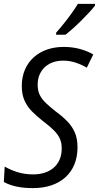

<svg xmlns="http://www.w3.org/2000/svg" viewBox="-22 -968 514 998"><path d="M148.9 9.8Q101.1 9.8 63.7 1.7Q26.4 -6.3 -2 -22L2.4 -102.1Q30.8 -85.4 68.1 -73.5Q105.5 -61.5 150.9 -61.5Q181.6 -61.5 208.5 -69.8Q235.4 -78.1 255.6 -95Q275.9 -111.8 287.4 -137.5Q298.8 -163.1 298.8 -196.8Q298.8 -225.1 289.3 -246.8Q279.8 -268.6 258.3 -290.3Q236.8 -312 199.7 -339.8Q168 -364.7 143.6 -389.6Q119.1 -414.6 105.2 -446Q91.3 -477.5 91.3 -520.5Q91.3 -568.4 107.7 -606.2Q124 -644 153.6 -670.4Q183.1 -696.8 222.7 -710.4Q262.2 -724.1 308.6 -724.1Q354.5 -724.1 393.6 -713.4Q432.6 -702.6 462.9 -685.1L429.2 -616.2Q404.3 -631.3 372.3 -642.1Q340.3 -652.8 305.7 -652.8Q277.8 -652.8 253.9 -644.5Q230 -636.2 212.2 -620.1Q194.3 -604 184.1 -580.8Q173.8 -557.6 173.8 -527.3Q173.8 -496.6 184.6 -474.6Q195.3 -452.6 216.3 -432.6Q237.3 -412.6 269 -387.7Q303.7 -362.3 328.6 -336.4Q353.5 -310.5 367.2 -278.8Q380.9 -247.1 380.9 -203.1Q380.9 -152.8 364.7 -113.5Q348.6 -74.2 318.1 -46.6Q287.6 -19 244.9 -4.6Q202.1 9.8 148.9 9.8ZM269.5 -787.6 270 -798.3Q290.5 -821.3 311.3 -847.4Q332 -873.5 350.8 -899.7Q369.6 -925.8 382.8 -947.8H472.2L471.7 -939Q461.4 -924.8 442.6 -904.5Q423.8 -884.3 401.6 -862.1Q379.4 -839.8 357.4 -820.3Q335.4 -800.8 318.4 -787.6Z"/></svg>

Font: Open Sans SemiCondensed
Style: Italic
Weight: 400
Width: 4
Italic angle: -12°
Designer: Monotype Design Team
Foundry: Monotype Imaging Inc.
Version: Version 3.000